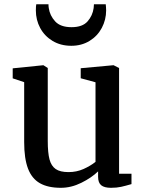

<svg xmlns="http://www.w3.org/2000/svg" viewBox="-20 -876 678 907"><path d="M40 0ZM443.4 -66.4Q412.1 -36.1 364.3 -12.5Q316.4 11.2 267.6 11.2Q206.5 11.2 168.5 -10.5Q130.4 -32.2 112.3 -79.6Q94.2 -127 94.2 -204.6V-487.8L40 -505.9V-553.2L184.6 -567.9H185.1L205.6 -554.7V-210Q205.6 -154.3 213.9 -123Q222.2 -91.8 243.2 -77.4Q264.2 -63 303.7 -63Q341.8 -63 374.5 -77.6Q407.2 -92.3 431.2 -111.3V-487.3L361.3 -506.3V-553.7L515.6 -567.9H516.6L542.5 -554.7V-55.2H601.1V-6.3Q572.8 2 552 6.6Q531.2 11.2 504.4 11.2Q473.1 11.2 458.3 -0.7Q443.4 -12.7 443.4 -41ZM151.4 -856H209Q209 -845.7 210.4 -837.9Q215.3 -802.7 240.5 -775.1Q265.6 -747.6 317.9 -747.6Q369.6 -747.6 393.6 -774.9Q417.5 -802.2 422.4 -837.9Q423.8 -849.6 423.8 -856H479.5Q480 -851.6 480.7 -842.5Q481.4 -833.5 481.4 -827.1Q481.4 -782.7 460.9 -744.1Q440.4 -705.6 402.8 -682.6Q365.2 -659.7 316.9 -659.7Q266.6 -659.7 228.5 -682.6Q190.4 -705.6 169.9 -743.7Q149.4 -781.7 149.4 -826.7Q149.4 -848.1 151.4 -856Z"/></svg>

Font: Merriweather
Style: Regular
Weight: 400
Designer: Eben Sorkin
Foundry: Eben Sorkin
Version: Version 1.584; ttfautohint (v1.6)